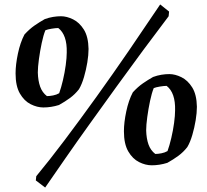

<svg xmlns="http://www.w3.org/2000/svg" viewBox="-20 -731 931 863"><path d="M175 -248Q147 -248 118 -262.5Q89 -277 69.5 -310.5Q50 -344 50 -401Q50 -440 60.5 -490Q71 -540 90 -576Q113 -601 135.5 -616.5Q158 -632 181 -645Q200 -652 218.5 -655Q237 -658 254 -658Q280 -658 308.5 -644Q337 -630 357 -598Q377 -566 378 -511Q378 -484 372.5 -450.5Q367 -417 357.5 -384.5Q348 -352 335 -330Q317 -307 294.5 -290.5Q272 -274 245 -259Q210 -248 175 -248ZM191 -299Q203 -299 218.5 -302Q234 -305 246 -312Q255 -337 263 -371Q271 -405 275.5 -438.5Q280 -472 280 -495Q282 -574 242 -605Q230 -605 212 -602Q194 -599 184 -595Q175 -573 167.5 -537.5Q160 -502 155 -465.5Q150 -429 150 -405Q151 -368 160.5 -341.5Q170 -315 191 -299ZM183 112 141 80 143 61Q201 -9 270 -100.5Q339 -192 413 -295Q487 -398 560 -504.5Q633 -611 700 -711L740 -679L738 -658Q684 -587 624 -506Q564 -425 503 -340.5Q442 -256 383.5 -174.5Q325 -93 274 -19.5Q223 54 183 112ZM662 12Q634 12 605 -2.5Q576 -17 556.5 -50.5Q537 -84 537 -141Q537 -180 547.5 -230Q558 -280 577 -316Q600 -341 622.5 -356.5Q645 -372 668 -385Q687 -392 705.5 -395Q724 -398 741 -398Q767 -398 795.5 -384Q824 -370 844 -338Q864 -306 865 -251Q865 -224 859.5 -190.5Q854 -157 844.5 -124.5Q835 -92 822 -70Q804 -47 781.5 -30.5Q759 -14 732 1Q697 12 662 12ZM678 -39Q690 -39 705.5 -42Q721 -45 733 -52Q742 -77 750 -111Q758 -145 762.5 -178.5Q767 -212 767 -235Q769 -314 729 -345Q717 -345 699 -342Q681 -339 671 -335Q662 -313 654.5 -277.5Q647 -242 642 -205.5Q637 -169 637 -145Q638 -108 647.5 -81.5Q657 -55 678 -39Z"/></svg>

Font: Labrada SemiBold
Style: Italic
Weight: 600
Italic angle: -7°
Designer: Mercedes Jáuregui
Foundry: Omnibus-Type Team
Version: Version 1.000; ttfautohint (v1.8.4.7-5d5b)